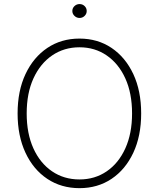

<svg xmlns="http://www.w3.org/2000/svg" viewBox="-20 -930 793 959"><path d="M377 9.8Q286.1 9.8 216.3 -36.6Q146.5 -83 107.2 -167.2Q67.9 -251.5 67.9 -363.3Q67.9 -476.1 107.4 -560.1Q147 -644 216.6 -690.7Q286.1 -737.3 377 -737.3Q467.8 -737.3 537.1 -690.7Q606.4 -644 645.8 -560.1Q685.1 -476.1 685.1 -363.3Q685.1 -251 645.8 -167Q606.4 -83 537.1 -36.6Q467.8 9.8 377 9.8ZM377 -33.7Q453.6 -33.7 512.9 -74.2Q572.3 -114.7 606 -189Q639.6 -263.2 639.6 -363.3Q639.6 -464.4 606 -538.3Q572.3 -612.3 512.9 -653.1Q453.6 -693.8 377 -693.8Q300.3 -693.8 240.7 -653.3Q181.2 -612.8 147.2 -538.8Q113.3 -464.8 113.3 -363.3Q113.3 -263.2 146.7 -189.2Q180.2 -115.2 239.7 -74.5Q299.3 -33.7 377 -33.7ZM377.4 -840.3Q362.8 -840.3 352.1 -850.6Q341.3 -860.8 341.3 -875Q341.3 -889.6 352.1 -899.7Q362.8 -909.7 377.4 -909.7Q392.1 -909.7 402.6 -899.7Q413.1 -889.6 413.1 -875Q413.1 -860.8 402.6 -850.6Q392.1 -840.3 377.4 -840.3Z"/></svg>

Font: Inter ExtraLight
Style: Regular
Weight: 250
Designer: Rasmus Andersson
Foundry: rsms
Version: Version 4.001;git-66647c0bb